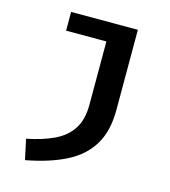

<svg xmlns="http://www.w3.org/2000/svg" viewBox="-113 -634 842 949"><g transform="rotate(15 307.5 -159.5)"><path d="M474.9 -543.1V-132.8Q474.9 -24.6 432.1 46.2Q389.2 116.9 306.2 159Q223.1 201 102.6 223.6L80.5 120Q162.6 103.6 220.3 75.9Q277.9 48.2 308.7 0.5Q339.5 -47.2 339.5 -124.1V-447.2H133.3V-543.1Z"/></g></svg>

Font: Fira Code SemiBold
Style: Regular
Weight: 600
Designer: Carrois Corporate, Edenspiekermann AG, Nikita Prokopov
Foundry: Carrois Corporate, Edenspiekermann AG, Nikita Prokopov
Version: Version 6.002